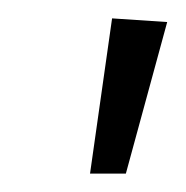

<svg xmlns="http://www.w3.org/2000/svg" viewBox="-20 -788 202 209"><path d="M102 -768 162 -764 117 -599H78Z"/></svg>

Font: Fira Sans Extra Condensed Light
Style: Italic
Weight: 300
Width: 3
Italic angle: -8°
Designer: Carrois Corporate & Edenspiekermann AG
Foundry: Carrois Corporate GbR & Edenspiekermann AG
Version: Version 4.203